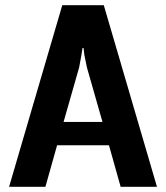

<svg xmlns="http://www.w3.org/2000/svg" viewBox="-20 -720 640 740"><path d="M15 0 220 -700H380L585 0H445L400 -160H200L155 0ZM225 -250H375L315 -460Q314 -462 305 -509L302 -535H298L294 -509Q293 -505 290 -487Q287 -469 285 -460Z"/></svg>

Font: Scada
Style: Bold
Weight: 700
Designer: Jovanny Lemonad
Foundry: Jovanny Lemonad
Version: Version 4.100;PS 004.100;hotconv 1.0.88;makeotf.lib2.5.64775